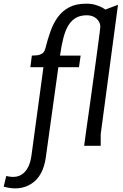

<svg xmlns="http://www.w3.org/2000/svg" viewBox="-127 -792 666 1043"><path d="M-93 164Q-34 179 0.5 149Q35 119 44 52L109 -427H38L46 -490Q58 -490 73 -491.5Q88 -493 101.5 -501Q115 -509 120 -531Q132 -579 147.5 -622.5Q163 -666 187.5 -699.5Q212 -733 249 -752.5Q286 -772 341 -772Q370 -772 391.5 -765.5Q413 -759 427 -751.5Q441 -744 445 -740L514 -766L420 -63V0H330Q336 -46 344 -102Q352 -158 360.5 -218Q369 -278 377 -337.5Q385 -397 392.5 -450.5Q400 -504 405.5 -546.5Q411 -589 414.5 -615.5Q418 -642 418 -646Q418 -672 397.5 -690.5Q377 -709 345 -709Q311 -709 287 -696Q263 -683 246 -656.5Q229 -630 218 -588.5Q207 -547 199 -490H311L302 -427H190L122 62Q108 164 44.5 205.5Q-19 247 -107 222Z"/></svg>

Font: Rosario
Style: Italic
Weight: 400
Italic angle: -8.05°
Designer: Hector Gatti
Foundry: Omnibus Type
Version: Version 1.201